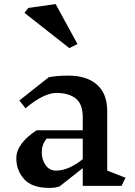

<svg xmlns="http://www.w3.org/2000/svg" viewBox="-20 -912 661 942"><path d="M576 0H386V-87L273 2Q253 10 223 10Q137 10 98.5 -33Q60 -76 60 -136Q60 -172 86 -207Q112 -242 160 -273H386V-337Q386 -402 351.5 -429Q317 -456 257 -456Q195 -456 105 -381L75 -419L219 -533Q259 -541 315 -541Q406 -541 456 -496.5Q506 -452 506 -367V-75L596 -40ZM386 -131V-232H209Q196 -216 190.5 -200Q185 -184 185 -165Q185 -128 204 -101.5Q223 -75 255 -75Q316 -75 386 -131ZM320 -676 100 -849 119 -873 253 -892 360 -696Z"/></svg>

Font: Inknut Antiqua
Style: Regular
Weight: 400
Designer: Claus Eggers Sørensen
Foundry: Claus Eggers Sørensen
Version: Version 1.003; ttfautohint (v1.8.2) -l 8 -r 50 -G 200 -x 14 